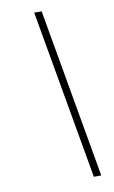

<svg xmlns="http://www.w3.org/2000/svg" viewBox="-93 -819 556 940"><g transform="rotate(-10 184.5 -349.0)"><path d="M147 -770H184L332 72H295Z"/></g></svg>

Font: Exo ExtraLight
Style: Italic
Weight: 275
Italic angle: -9°
Designer: Natanael Gama
Foundry: Natanael Gama
Version: Version 1.500; ttfautohint (v1.6)